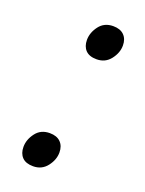

<svg xmlns="http://www.w3.org/2000/svg" viewBox="-112 -601 503 666"><g transform="rotate(20 140.0 -268.0)"><path d="M174 -416Q147 -416 133.5 -430Q120 -444 120 -468Q120 -495 138.5 -519.5Q157 -544 190 -544Q216 -544 230 -530Q244 -516 244 -492Q244 -465 225 -440.5Q206 -416 174 -416ZM94 8Q67 8 53.5 -6Q40 -20 40 -44Q40 -71 58.5 -95.5Q77 -120 110 -120Q136 -120 150 -106Q164 -92 164 -68Q164 -41 145 -16.5Q126 8 94 8Z"/></g></svg>

Font: Kufam
Style: Italic
Weight: 400
Italic angle: -11°
Designer: Artur Schmal
Foundry: Original Type
Version: Version 1.301; ttfautohint (v1.8.3)